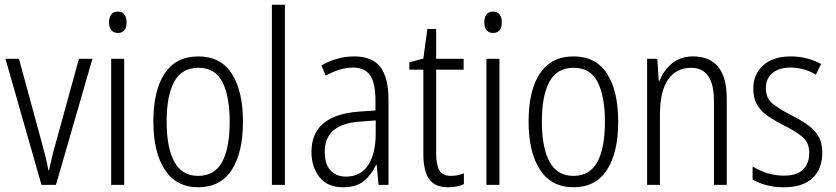

<svg xmlns="http://www.w3.org/2000/svg" viewBox="-20 -780 3525 810"><path d="M155 0 3 -532H60L155 -183Q163 -153 171 -122.5Q179 -92 184 -62H187Q192 -86 199 -115.5Q206 -145 215 -176L313 -532H370L216 0Z M477 -731Q496 -731 505 -718.5Q514 -706 514 -686Q514 -641 477 -641Q459 -641 449.5 -653Q440 -665 440 -686Q440 -706 449 -718.5Q458 -731 477 -731ZM504 -532V0H449V-532Z M1005 -267Q1005 -136 957.5 -63Q910 10 816 10Q724 10 675.5 -63.5Q627 -137 627 -267Q627 -399 675 -470.5Q723 -542 817 -542Q911 -542 958 -469Q1005 -396 1005 -267ZM683 -267Q683 -157 715.5 -97.5Q748 -38 816 -38Q885 -38 917 -96.5Q949 -155 949 -267Q949 -373 918.5 -433.5Q888 -494 817 -494Q747 -494 715 -435.5Q683 -377 683 -267Z M1182 0H1127V-760H1182Z M1474 -542Q1550 -542 1584.5 -497.5Q1619 -453 1619 -359V0H1577L1569 -85H1567Q1548 -44 1516 -17Q1484 10 1427 10Q1361 10 1327.5 -33Q1294 -76 1294 -139Q1294 -219 1345.5 -260.5Q1397 -302 1493 -309L1564 -314V-355Q1564 -431 1541 -463Q1518 -495 1469 -495Q1416 -495 1354 -461L1336 -504Q1367 -522 1402 -532Q1437 -542 1474 -542ZM1499 -267Q1350 -257 1350 -140Q1350 -88 1374 -61.5Q1398 -35 1440 -35Q1502 -35 1533.5 -84Q1565 -133 1565 -216V-272Z M1882 -38Q1897 -38 1911.5 -41Q1926 -44 1937 -49V-3Q1924 3 1907 6.5Q1890 10 1870 10Q1815 10 1790.5 -24.5Q1766 -59 1766 -130V-486H1707V-517L1766 -533L1783 -658H1820V-532H1936V-486H1820V-133Q1820 -85 1833.5 -61.5Q1847 -38 1882 -38Z M2060 -731Q2079 -731 2088 -718.5Q2097 -706 2097 -686Q2097 -641 2060 -641Q2042 -641 2032.5 -653Q2023 -665 2023 -686Q2023 -706 2032 -718.5Q2041 -731 2060 -731ZM2087 -532V0H2032V-532Z M2588 -267Q2588 -136 2540.5 -63Q2493 10 2399 10Q2307 10 2258.5 -63.5Q2210 -137 2210 -267Q2210 -399 2258 -470.5Q2306 -542 2400 -542Q2494 -542 2541 -469Q2588 -396 2588 -267ZM2266 -267Q2266 -157 2298.5 -97.5Q2331 -38 2399 -38Q2468 -38 2500 -96.5Q2532 -155 2532 -267Q2532 -373 2501.5 -433.5Q2471 -494 2400 -494Q2330 -494 2298 -435.5Q2266 -377 2266 -267Z M2904 -542Q2973 -542 3009.5 -498.5Q3046 -455 3046 -363V0H2992V-353Q2992 -425 2967.5 -459.5Q2943 -494 2896 -494Q2833 -494 2798.5 -444.5Q2764 -395 2764 -294V0H2710V-532H2753L2759 -440H2763Q2779 -482 2814.5 -512Q2850 -542 2904 -542Z M3449 -136Q3449 -67 3407.5 -28.5Q3366 10 3288 10Q3245 10 3211.5 0.5Q3178 -9 3155 -22V-78Q3181 -61 3215.5 -50Q3250 -39 3287 -39Q3341 -39 3367.5 -64.5Q3394 -90 3394 -134Q3394 -177 3368 -200Q3342 -223 3289 -250Q3251 -269 3221.5 -289Q3192 -309 3175 -336.5Q3158 -364 3158 -407Q3158 -467 3200 -504.5Q3242 -542 3316 -542Q3352 -542 3384.5 -533.5Q3417 -525 3444 -510L3422 -465Q3400 -479 3372 -487Q3344 -495 3315 -495Q3267 -495 3239 -472Q3211 -449 3211 -408Q3211 -367 3237.5 -344.5Q3264 -322 3318 -294Q3356 -275 3385 -255Q3414 -235 3431.5 -207Q3449 -179 3449 -136Z"/></svg>

Font: Noto Sans Gurmukhi Condensed Light
Style: Regular
Weight: 300
Width: 3
Designer: Jelle Bosma - Monotype Design Team
Foundry: Monotype Imaging Inc.
Version: Version 2.004; ttfautohint (v1.8.4.7-5d5b)